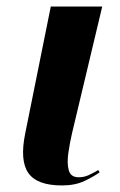

<svg xmlns="http://www.w3.org/2000/svg" viewBox="-20 -556 366 586"><path d="M169 10Q93 10 66.5 -28Q40 -66 57 -149L135 -536H292L200 -150Q193 -120 188.5 -88.5Q184 -57 190 -36Q196 -15 220 -15Q236 -15 249.5 -21Q263 -27 280 -37L284 -30Q266 -17 237.5 -3.5Q209 10 169 10Z"/></svg>

Font: Noto Serif Display ExtraCondensed ExtraBold
Style: Italic
Weight: 800
Width: 2
Italic angle: -12°
Designer: Monotype Design Team
Foundry: Monotype Imaging Inc.
Version: Version 2.009